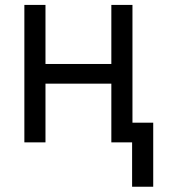

<svg xmlns="http://www.w3.org/2000/svg" viewBox="-20 -565 674 762"><path d="M160.5 -545.5V-311.1H421.9V-545.5H505.7V-78.1H588.1V176.1H504.3V0H421.9V-233H160.5V0H76.7V-545.5Z"/></svg>

Font: Inter P
Style: Regular
Weight: 400
Designer: Rasmus Andersson
Foundry: rsms
Version: Version 3.018;git-588b23468